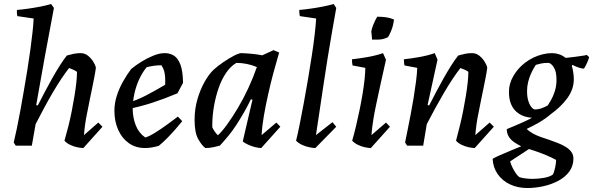

<svg xmlns="http://www.w3.org/2000/svg" viewBox="-20 -732 2981 965"><path d="M399 12Q386 12 367.5 8Q349 4 331.5 -4.5Q314 -13 304 -25Q314 -59 323.5 -97Q333 -135 340.5 -173Q348 -211 354 -247.5Q360 -284 363.5 -315.5Q367 -347 367 -371Q360 -376 349.5 -381Q339 -386 327 -390Q309 -367 288 -335.5Q267 -304 245 -266.5Q223 -229 201.5 -189Q180 -149 159 -108L140 0H59L49 -16Q56 -45 64.5 -85.5Q73 -126 82 -175Q91 -224 100 -276.5Q109 -329 117.5 -381Q126 -433 132.5 -481.5Q139 -530 143.5 -570.5Q148 -611 149 -639L67 -651Q64 -664 65 -682Q90 -684 121.5 -688.5Q153 -693 184 -699Q215 -705 237 -712L251 -692Q228 -571 204.5 -443Q181 -315 162 -204L170 -202Q188 -237 206 -271.5Q224 -306 243 -339.5Q262 -373 280 -401.5Q298 -430 316 -453Q333 -458 350 -461.5Q367 -465 385 -465Q407 -465 423.5 -451Q440 -437 450 -420Q460 -403 462 -392Q459 -369 454 -343.5Q449 -318 443.5 -290.5Q438 -263 432 -235Q426 -202 419 -169.5Q412 -137 408 -108Q404 -79 402 -53L474 -116L495 -95Z M709 12Q662 12 627.5 -12.5Q593 -37 574 -79.5Q555 -122 555 -176Q555 -213 567 -250.5Q579 -288 598.5 -322.5Q618 -357 639 -385Q662 -404 691 -422Q720 -440 751 -452.5Q782 -465 808 -465Q834 -465 854 -452.5Q874 -440 886.5 -408Q899 -376 900 -316L872 -263Q805 -235 745 -215.5Q685 -196 619 -183L618 -213Q669 -229 713.5 -252Q758 -275 810 -306Q811 -325 810 -342.5Q809 -360 805 -375Q801 -390 791 -404Q773 -404 754 -401.5Q735 -399 717 -394Q696 -369 680 -334.5Q664 -300 655.5 -261.5Q647 -223 647 -186Q647 -142 662 -103Q677 -64 710 -41Q729 -46 759.5 -65Q790 -84 821.5 -107Q853 -130 874 -146L896 -123Q883 -107 863.5 -84.5Q844 -62 821.5 -39Q799 -16 778 1Q761 6 743.5 9Q726 12 709 12Z M1012 12Q995 0 976.5 -32.5Q958 -65 958 -129Q958 -185 972.5 -234Q987 -283 1008.5 -321Q1030 -359 1053 -381Q1075 -401 1103 -420Q1131 -439 1156 -452Q1181 -465 1193 -465Q1220 -464 1246.5 -461.5Q1273 -459 1298 -454L1355 -480L1383 -468Q1369 -421 1354.5 -367Q1340 -313 1327.5 -257Q1315 -201 1306 -148.5Q1297 -96 1295 -53L1369 -116L1389 -95L1293 12Q1281 12 1262.5 7.5Q1244 3 1227 -5Q1210 -13 1200 -21L1249 -231L1241 -233Q1223 -196 1204.5 -164Q1186 -132 1167.5 -103.5Q1149 -75 1128 -49.5Q1107 -24 1085 0Q1071 4 1051.5 8Q1032 12 1012 12ZM1075 -52Q1096 -71 1122 -107Q1148 -143 1176 -190Q1204 -237 1228.5 -290Q1253 -343 1271 -395Q1248 -405 1221 -410.5Q1194 -416 1168 -416Q1139 -399 1116.5 -366Q1094 -333 1079 -290Q1064 -247 1055.5 -198.5Q1047 -150 1047 -102Q1047 -99 1047 -97Q1047 -95 1047 -92Q1052 -81 1059.5 -70.5Q1067 -60 1075 -52Z M1565 12Q1553 12 1534 8Q1515 4 1497 -4.5Q1479 -13 1468 -25Q1477 -60 1486.5 -108.5Q1496 -157 1507 -215Q1518 -273 1528 -333.5Q1538 -394 1547 -451.5Q1556 -509 1561.5 -557.5Q1567 -606 1569 -639L1487 -651Q1484 -664 1484 -682Q1509 -684 1540.5 -688.5Q1572 -693 1603 -699Q1634 -705 1657 -712L1670 -692Q1661 -641 1649.5 -576Q1638 -511 1626.5 -439Q1615 -367 1604.5 -296.5Q1594 -226 1584.5 -162.5Q1575 -99 1568 -53L1651 -118L1670 -95Z M1816 -391 1752 -403Q1749 -416 1749 -434Q1786 -438 1828.5 -445.5Q1871 -453 1905 -465L1920 -432Q1903 -357 1891 -301.5Q1879 -246 1870.5 -206Q1862 -166 1857.5 -138Q1853 -110 1850.5 -90Q1848 -70 1847 -53L1920 -116L1940 -95L1844 12Q1832 12 1813.5 8Q1795 4 1778 -4.5Q1761 -13 1750 -25Q1760 -59 1769.5 -99Q1779 -139 1787.5 -180.5Q1796 -222 1802.5 -261.5Q1809 -301 1812.5 -334.5Q1816 -368 1816 -391ZM1850 -533Q1850 -538 1849 -546Q1848 -554 1847.5 -561Q1847 -568 1846 -573Q1849 -590 1855 -605Q1861 -620 1867 -632Q1873 -644 1876 -648Q1897 -648 1913.5 -646Q1930 -644 1941.5 -640.5Q1953 -637 1960 -634Q1957 -604 1946.5 -578.5Q1936 -553 1930 -545Q1926 -543 1920 -541Q1914 -539 1906 -536Q1893 -533 1879.5 -533Q1866 -533 1850 -533Z M2366 12Q2354 12 2335.5 8Q2317 4 2299.5 -4.5Q2282 -13 2272 -25Q2281 -59 2290.5 -97Q2300 -135 2307.5 -173Q2315 -211 2321 -247.5Q2327 -284 2330.5 -315.5Q2334 -347 2334 -371Q2328 -376 2317 -381Q2306 -386 2294 -390Q2276 -367 2255 -335.5Q2234 -304 2212 -266.5Q2190 -229 2168 -189Q2146 -149 2125 -108L2107 0H2026L2016 -16Q2021 -41 2028.5 -78Q2036 -115 2044 -156.5Q2052 -198 2059 -241Q2066 -284 2071 -323Q2076 -362 2077 -391L2013 -403Q2010 -416 2010 -434Q2047 -438 2089 -445.5Q2131 -453 2165 -465L2179 -432L2129 -204L2137 -202Q2155 -237 2173 -271.5Q2191 -306 2210 -339.5Q2229 -373 2247 -401.5Q2265 -430 2283 -453Q2300 -458 2317 -461.5Q2334 -465 2352 -465Q2374 -465 2390.5 -451Q2407 -437 2417 -420Q2427 -403 2429 -392Q2426 -369 2421 -343.5Q2416 -318 2410.5 -290.5Q2405 -263 2399 -235Q2393 -202 2386 -169.5Q2379 -137 2375 -108Q2371 -79 2369 -53L2441 -116L2462 -95Z M2630 213Q2582 213 2543 194.5Q2504 176 2481 142.5Q2458 109 2456 66Q2470 58 2494 47.5Q2518 37 2545.5 25.5Q2573 14 2596.5 4.5Q2620 -5 2634 -10L2660 3L2544 79Q2547 92 2555 108.5Q2563 125 2572.5 139Q2582 153 2592 159Q2606 163 2623 165Q2640 167 2658 167Q2684 167 2713 162Q2742 157 2758 146Q2765 135 2770 111Q2775 87 2775 72Q2754 60 2726.5 48.5Q2699 37 2668 26.5Q2637 16 2605 6Q2584 -4 2565.5 -16.5Q2547 -29 2537 -45.5Q2527 -62 2527 -83Q2539 -88 2563 -98Q2587 -108 2612.5 -119.5Q2638 -131 2654 -140Q2635 -141 2615 -147.5Q2595 -154 2577 -169Q2559 -184 2548.5 -209Q2538 -234 2538 -271Q2538 -312 2560.5 -350.5Q2583 -389 2618 -416Q2639 -432 2661 -442.5Q2683 -453 2707 -459Q2731 -465 2755 -465Q2773 -465 2790.5 -459Q2808 -453 2823 -441Q2845 -443 2867 -446Q2889 -449 2906.5 -451.5Q2924 -454 2929 -456L2941 -445Q2938 -433 2931 -417Q2924 -401 2915 -387Q2904 -387 2887 -393Q2870 -399 2857 -406L2854 -400Q2858 -389 2861 -369.5Q2864 -350 2864 -334Q2864 -308 2855.5 -284Q2847 -260 2831 -238Q2815 -216 2793.5 -195.5Q2772 -175 2748 -158Q2734 -146 2719 -135.5Q2704 -125 2688.5 -116Q2673 -107 2657.5 -99Q2642 -91 2627 -84Q2638 -73 2656 -62.5Q2674 -52 2696.5 -44Q2719 -36 2741 -29Q2764 -21 2785.5 -12.5Q2807 -4 2824.5 7Q2842 18 2852 32Q2862 46 2862 65Q2862 102 2841.5 130Q2821 158 2786.5 176.5Q2752 195 2711 204Q2670 213 2630 213ZM2668 -182Q2687 -182 2705 -189Q2723 -196 2733 -202Q2738 -209 2749 -228Q2760 -247 2768.5 -273.5Q2777 -300 2777 -330Q2777 -374 2763 -394.5Q2749 -415 2737 -416Q2715 -416 2700.5 -413Q2686 -410 2673 -406Q2669 -400 2661.5 -387Q2654 -374 2646.5 -356.5Q2639 -339 2634 -318Q2629 -297 2629 -274Q2629 -245 2635.5 -224.5Q2642 -204 2651.5 -193Q2661 -182 2668 -182Z"/></svg>

Font: Labrada Medium
Style: Italic
Weight: 500
Italic angle: -7°
Designer: Mercedes Jáuregui
Foundry: Omnibus-Type Team
Version: Version 1.000